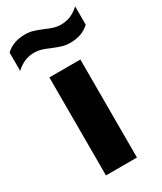

<svg xmlns="http://www.w3.org/2000/svg" viewBox="-234 -857 782 928"><g transform="rotate(-30 157.0 -393.0)"><path d="M70 0V-547H243V0ZM147.5 -665.5Q122.5 -676.5 104.2 -682Q86 -687.5 67.5 -687.5Q37.5 -687.5 13 -677.5Q-11.5 -667.5 -36.5 -645V-747Q-15 -767 11.2 -776.5Q37.5 -786 71.5 -786Q94.5 -786 114.8 -780Q135 -774 165.5 -761.5Q190.5 -750.5 208.8 -745Q227 -739.5 245.5 -739.5Q275.5 -739.5 300 -749.5Q324.5 -759.5 349.5 -782V-680Q328 -660 301.8 -650.5Q275.5 -641 241.5 -641Q218.5 -641 198.2 -647Q178 -653 147.5 -665.5Z"/></g></svg>

Font: Encode Sans Expanded
Style: Bold
Weight: 700
Width: 7
Designer: Multiple Designers
Foundry: Impallari Type
Version: Version 2.000